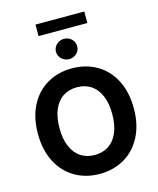

<svg xmlns="http://www.w3.org/2000/svg" viewBox="-150 -1165 1053 1277"><g transform="rotate(-15 376.5 -526.0)"><path d="M376.5 9.8Q281.9 9.8 206.9 -33.6Q132 -76.9 89.2 -159.4Q46.4 -241.9 46.4 -353.5Q46.4 -466.6 89.2 -548.7Q132 -630.7 206.9 -673.7Q281.9 -716.8 376.5 -716.8Q471.2 -716.8 546.2 -673.7Q621.1 -630.7 663.9 -548.7Q706.7 -466.6 706.7 -353.5Q706.7 -241.4 663.9 -159.1Q621.1 -76.9 546.2 -33.6Q471.2 9.8 376.5 9.8ZM376.5 -586.7Q321.5 -586.7 280.5 -559.8Q239.5 -532.9 217.2 -480.4Q194.9 -428 194.9 -353.5Q194.9 -279 217.2 -226.6Q239.5 -174.2 280.5 -147.3Q321.5 -120.4 376.5 -120.4Q432 -120.4 472.8 -147.3Q513.6 -174.2 535.9 -226.6Q558.2 -279 558.2 -353.5Q558.2 -428 535.9 -480.4Q513.6 -532.9 472.8 -559.8Q432 -586.7 376.5 -586.7ZM303.6 -850Q303.6 -869 313.6 -885Q323.6 -901 340.3 -910.5Q357.1 -919.9 376.5 -919.9Q396.6 -919.9 413.6 -910.5Q430.6 -901 440.3 -885Q450.1 -869 449.5 -850Q450.1 -831.5 440.3 -815.3Q430.6 -799.1 413.8 -789.8Q397 -780.5 376.5 -780.5Q357.1 -780.5 340.3 -789.8Q323.6 -799.1 313.6 -815.3Q303.6 -831.5 303.6 -850ZM554.9 -981.3H219V-1060.5H554.9Z"/></g></svg>

Font: Pretendard Std Variable
Style: Regular
Weight: 400
Designer: Base glyphs from Inter by Rasmus Andersson; Hangeul glyphs from Noto Sans CJK(Source Han Sans) by Jang Soo-young and Kan
Foundry: Kil Hyung-jin
Version: Version 1.309;Glyphs 3.2 (3225)